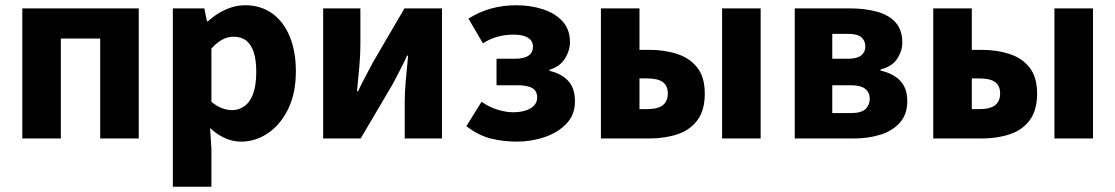

<svg xmlns="http://www.w3.org/2000/svg" viewBox="-20 -528 4252 732"><path d="M65 0V-496H509V0H362V-381H212V0Z M639 184V-496H759L769 -447H773Q802 -474 839 -491Q876 -508 914 -508Q974 -508 1017.5 -477Q1061 -446 1084.5 -389Q1108 -332 1108 -256Q1108 -171 1078 -111Q1048 -51 1000.5 -19.5Q953 12 899 12Q868 12 837.5 -1.5Q807 -15 781 -40L786 39V184ZM865 -108Q890 -108 911.5 -123Q933 -138 945 -170.5Q957 -203 957 -254Q957 -299 947.5 -328.5Q938 -358 919 -373Q900 -388 871 -388Q849 -388 828.5 -377.5Q808 -367 786 -343V-140Q806 -123 826.5 -115.5Q847 -108 865 -108Z M1212 0V-496H1354V-358Q1354 -320 1350 -274.5Q1346 -229 1341 -180H1345Q1357 -206 1373.5 -236.5Q1390 -267 1401 -289L1522 -496H1665V0H1523V-138Q1523 -176 1527 -221Q1531 -266 1536 -316H1532Q1520 -290 1504.5 -259.5Q1489 -229 1477 -207L1355 0Z M1950 12Q1900 12 1852.5 0.5Q1805 -11 1758 -47L1816 -140Q1846 -119 1878 -109.5Q1910 -100 1936 -100Q1963 -100 1983.5 -106.5Q2004 -113 2016 -125.5Q2028 -138 2028 -156Q2028 -181 2009.5 -192Q1991 -203 1952 -203H1873V-304H1943Q1978 -304 1995 -316Q2012 -328 2012 -350Q2012 -372 1993 -384Q1974 -396 1939 -396Q1907 -396 1878.5 -388.5Q1850 -381 1821 -363L1766 -457Q1807 -483 1852.5 -495.5Q1898 -508 1948 -508Q2002 -508 2049 -493Q2096 -478 2124.5 -447Q2153 -416 2153 -367Q2153 -336 2134.5 -305.5Q2116 -275 2075 -262V-258Q2121 -247 2146.5 -219.5Q2172 -192 2172 -141Q2172 -91 2140 -57Q2108 -23 2057 -5.5Q2006 12 1950 12Z M2271 0V-496H2418V-338H2454Q2514 -338 2562.5 -322Q2611 -306 2639 -269.5Q2667 -233 2667 -171Q2667 -108 2639 -70Q2611 -32 2562.5 -16Q2514 0 2454 0ZM2418 -112H2447Q2488 -112 2507 -127Q2526 -142 2526 -172Q2526 -201 2507 -215Q2488 -229 2447 -229H2418ZM2733 0V-496H2880V0Z M3010 0V-496H3220Q3276 -496 3321.5 -484Q3367 -472 3393.5 -443.5Q3420 -415 3420 -365Q3420 -334 3401 -304.5Q3382 -275 3337 -263V-259Q3368 -252 3391 -237.5Q3414 -223 3426.5 -200Q3439 -177 3439 -143Q3439 -92 3411 -60.5Q3383 -29 3336.5 -14.5Q3290 0 3233 0ZM3153 -304H3212Q3247 -304 3263 -316.5Q3279 -329 3279 -350Q3279 -373 3264 -386Q3249 -399 3212 -399H3153ZM3153 -97H3225Q3264 -97 3280 -112.5Q3296 -128 3296 -152Q3296 -175 3279 -189Q3262 -203 3223 -203H3153Z M3538 0V-496H3685V-338H3721Q3781 -338 3829.5 -322Q3878 -306 3906 -269.5Q3934 -233 3934 -171Q3934 -108 3906 -70Q3878 -32 3829.5 -16Q3781 0 3721 0ZM3685 -112H3714Q3755 -112 3774 -127Q3793 -142 3793 -172Q3793 -201 3774 -215Q3755 -229 3714 -229H3685ZM4000 0V-496H4147V0Z"/></svg>

Font: Source Sans 3
Style: Bold
Weight: 700
Designer: Paul D. Hunt
Foundry: Adobe
Version: Version 3.052;hotconv 1.1.0;makeotfexe 2.6.0